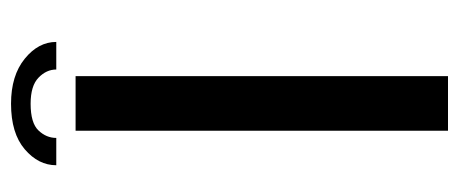

<svg xmlns="http://www.w3.org/2000/svg" viewBox="-262 -570 832 348"><g transform="rotate(-90 154.0 -396.0)"><path d="M91 0V-675H190V0ZM140 -792Q191 -792 221.5 -767.2Q252 -742.5 252 -710H202Q202 -728 187.2 -742.2Q172.5 -756.5 140 -756.5Q105 -756.5 91.5 -742.2Q78 -728 78 -710H28.5Q28.5 -742.5 57.5 -767.2Q86.5 -792 140 -792Z"/></g></svg>

Font: Anybody ExtraExpanded
Style: Regular
Weight: 400
Width: 8
Designer: Tyler Finck
Foundry: Etcetera Type Company
Version: Version 1.010; ttfautohint (v1.8.3) -l 8 -r 50 -G 200 -x 14 